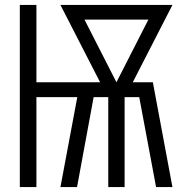

<svg xmlns="http://www.w3.org/2000/svg" viewBox="-20 -755 760 775"><path d="M60 0H127V-363H292L224 0H291L358 -363H417V0H483V-363H542L610 0H676L597 -423H516L676 -735H224L384 -423H127V-735H60ZM450 -423 321 -676H579Z"/></svg>

Font: Iosevka Sparkle Light
Style: Regular
Weight: 300
Designer: Belleve Invis
Foundry: Belleve Invis
Version: Version 4.5.0; ttfautohint (v1.8.3)